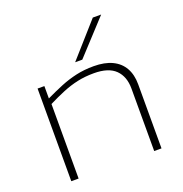

<svg xmlns="http://www.w3.org/2000/svg" viewBox="-139 -913 987 1036"><g transform="rotate(-20 354.0 -395.0)"><path d="M95 0V-532H134V-461Q184 -485 228 -503Q272 -521 318.5 -531.5Q365 -542 420 -542Q483 -542 526 -521.5Q569 -501 591 -462Q613 -423 613 -368V0H571V-359Q571 -428 531.5 -467Q492 -506 408 -506Q357 -506 313.5 -496.5Q270 -487 227.5 -469.5Q185 -452 137 -428V0ZM334 -596 506 -790H554L375 -596Z"/></g></svg>

Font: Georama Expanded ExtraLight
Style: Regular
Weight: 250
Width: 7
Designer: Jean-Baptiste Levee
Foundry: Production Type
Version: Version 1.001